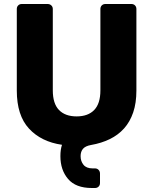

<svg xmlns="http://www.w3.org/2000/svg" viewBox="-20 -720 765 960"><path d="M439 220Q359 220 320.5 175Q282 130 282 61Q282 44 284 30Q286 16 290 4Q186 -11 125 -77Q64 -143 64 -267V-675Q64 -686 71 -693Q78 -700 89 -700H218Q229 -700 236.5 -693Q244 -686 244 -675V-268Q244 -202 275 -170Q306 -138 363 -138Q420 -138 451 -170Q482 -202 482 -268V-675Q482 -686 489 -693Q496 -700 507 -700H637Q648 -700 655 -693Q662 -686 662 -675V-267Q662 -205 646 -158Q630 -111 600.5 -78Q571 -45 529 -24.5Q487 -4 435 5Q407 10 395 24Q383 38 383 61Q383 86 397.5 104Q412 122 443 122H455Q466 122 473 129.5Q480 137 480 148V195Q480 206 473 213Q466 220 455 220Z"/></svg>

Font: Fz Rubik
Style: Bold
Weight: 700
Designer: Hubert and Fischer
Foundry: Hubert and Fischer
Version: Vit hóa bi FontZin.com